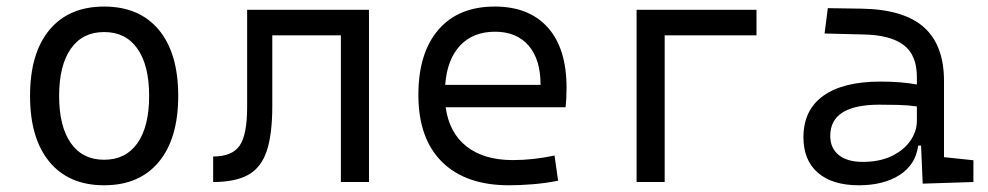

<svg xmlns="http://www.w3.org/2000/svg" viewBox="-20 -547 2970 577"><path d="M293 9.8Q187 9.8 128.7 -60.5Q70.3 -130.9 70.3 -258.8Q70.3 -387.2 128.7 -457.3Q187 -527.3 293 -527.3Q398.9 -527.3 457.3 -457.3Q515.6 -387.2 515.6 -258.8Q515.6 -130.9 457.3 -60.5Q398.9 9.8 293 9.8ZM293 -66.9Q357.9 -66.9 393.1 -116.9Q428.2 -167 428.2 -258.8Q428.2 -350.6 393.1 -400.6Q357.9 -450.7 293 -450.7Q228 -450.7 192.9 -400.6Q157.7 -350.6 157.7 -258.8Q157.7 -167 192.9 -116.9Q228 -66.9 293 -66.9Z M620.6 0V-76.7Q677.7 -76.7 700.2 -109.4Q722.7 -142.1 722.7 -225.1V-517.6H1088.9V0H1004.4V-440.9H798.3V-228.5Q798.3 -143.1 781.5 -93Q764.6 -43 725.8 -21.5Q687 0 620.6 0Z M1509.8 9.8Q1379.4 9.8 1308.3 -60.5Q1237.3 -130.9 1237.3 -261.7Q1237.3 -387.7 1297.4 -457.5Q1357.4 -527.3 1466.8 -527.3Q1569.8 -527.3 1626.2 -464.4Q1682.6 -401.4 1682.6 -283.2Q1682.6 -250.5 1679.7 -224.6H1319.3Q1330.1 -147.5 1382.3 -106.7Q1434.6 -65.9 1521.5 -65.9Q1582 -65.9 1646.5 -79.6L1657.2 -3.9Q1617.2 3.9 1579.6 6.8Q1542 9.8 1509.8 9.8ZM1317.9 -292H1604.5Q1604.5 -368.7 1568.4 -410.2Q1532.2 -451.7 1467.8 -451.7Q1401.9 -451.7 1362.8 -410.2Q1323.7 -368.7 1317.9 -292Z M1893.1 0V-517.6H2253.4V-440.9H1977.5V0Z M2752.9 4.9 2748 -109.4H2739.3Q2731.9 -52.2 2683.6 -21.2Q2635.3 9.8 2561 9.8Q2481.4 9.8 2438 -27.8Q2394.5 -65.4 2394.5 -134.3Q2394.5 -216.3 2454.1 -259Q2513.7 -301.8 2625.5 -301.8Q2689.5 -301.8 2735.4 -293V-315.9Q2735.4 -381.3 2695.8 -411.6Q2656.2 -441.9 2574.7 -443.4L2458 -446.3L2467.8 -522.5L2568.4 -521Q2695.8 -519 2756.3 -465.3Q2816.9 -411.6 2816.9 -303.7V-74.7L2905.3 -65.4V0ZM2735.4 -227.1Q2708.5 -231 2679.9 -231.7Q2651.4 -232.4 2623 -232.4Q2475.1 -232.4 2475.1 -138.7Q2475.1 -101.6 2500.7 -81.1Q2526.4 -60.5 2572.3 -60.5Q2623.5 -60.5 2659.9 -78.1Q2696.3 -95.7 2715.8 -124Q2735.4 -152.3 2735.4 -184.1Z"/></svg>

Font: Cascadia Mono SemiLight
Style: Regular
Weight: 350
Monospace: yes
Designer: Aaron Bell
Foundry: Saja Typeworks
Version: Version 2404.023; ttfautohint (v1.8.4)